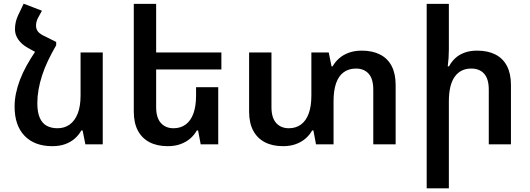

<svg xmlns="http://www.w3.org/2000/svg" viewBox="-20 -781 2867 1039"><path d="M172 -504 284 -554V-536Q259 -493 239.5 -452Q220 -411 207.5 -372Q195 -333 188.5 -296Q182 -259 182 -223Q182 -174 195 -144Q208 -114 232.5 -100.5Q257 -87 291 -87Q329 -87 357 -107Q385 -127 400.5 -166.5Q416 -206 416 -264V-497H536V0H442L427 -75H420Q407 -51 385 -31.5Q363 -12 332.5 -1Q302 10 263 10Q167 10 113 -46Q59 -102 59 -204Q59 -240 66.5 -276Q74 -312 88 -349Q102 -386 123.5 -425Q145 -464 172 -504ZM284 -554 174 -498 129 -523Q97 -541 79 -567Q61 -593 61 -622Q61 -642 65 -660Q69 -678 77 -696L108 -761L207 -723L185 -683Q180 -673 177.5 -662.5Q175 -652 175 -642Q175 -623 186 -609.5Q197 -596 226 -583Z M1161 -309V0H1066L1052 -75H1045Q1032 -51 1009.5 -31.5Q987 -12 956.5 -1Q926 10 888 10Q830 10 789 -11.5Q748 -33 726 -74.5Q704 -116 704 -177V-760H825V-201Q825 -144 850.5 -115.5Q876 -87 919 -87Q957 -87 984.5 -107Q1012 -127 1026.5 -166.5Q1041 -206 1041 -264V-309ZM763 -497H1178V-405H763Z M1938 -507Q1995 -507 2036.5 -486Q2078 -465 2099.5 -423.5Q2121 -382 2121 -321V0H2000V-296Q2000 -354 1975 -382Q1950 -410 1906 -410Q1868 -410 1840.5 -390.5Q1813 -371 1799 -331.5Q1785 -292 1785 -233V0H1690L1676 -75H1669Q1656 -51 1633.5 -31.5Q1611 -12 1580.5 -1Q1550 10 1512 10Q1454 10 1413 -11.5Q1372 -33 1350 -74.5Q1328 -116 1328 -177V-497H1449V-201Q1449 -144 1474.5 -115.5Q1500 -87 1543 -87Q1581 -87 1608.5 -107Q1636 -127 1650.5 -166.5Q1665 -206 1665 -264V-497H1759L1774 -422H1780Q1794 -447 1816 -466Q1838 -485 1868.5 -496Q1899 -507 1938 -507Z M2409 -760V-513Q2409 -491 2407.5 -468Q2406 -445 2403 -422H2410Q2423 -447 2443.5 -466Q2464 -485 2493.5 -496Q2523 -507 2562 -507Q2620 -507 2661 -486Q2702 -465 2723.5 -423.5Q2745 -382 2745 -321V0H2625V-296Q2625 -354 2600 -382Q2575 -410 2530 -410Q2472 -410 2440.5 -365.5Q2409 -321 2409 -233V238H2289V-760Z"/></svg>

Font: Noto Sans Armenian SemiBold
Style: Regular
Weight: 600
Designer: Monotype Design Team
Foundry: Monotype Imaging Inc.
Version: Version 2.007